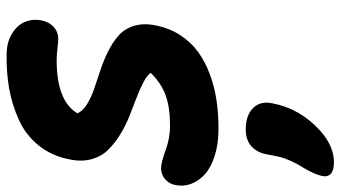

<svg xmlns="http://www.w3.org/2000/svg" viewBox="-266 -391 1049 592"><g transform="rotate(-90 259.0 -94.5)"><path d="M158.2 54.2Q110.8 54.2 74.2 42.2Q37.6 30.3 17.1 11.2Q-3.4 -7.8 -11.7 -31Q-20 -54.2 -15.1 -78.1Q-12.2 -96.7 2.4 -109.9Q17.1 -123 37.1 -123Q53.2 -123 91.6 -109.1Q129.9 -95.2 167 -95.2Q224.1 -95.2 261.2 -108.6Q298.3 -122.1 331.1 -154.8Q322.8 -166.5 301 -177.7Q279.3 -189 252.9 -199Q226.6 -209 196.5 -220.9Q166.5 -232.9 140.1 -249.3Q113.8 -265.6 93.5 -286.1Q73.2 -306.6 64.7 -337.2Q56.2 -367.7 64 -404.8Q74.7 -460.4 107.2 -500.5Q139.6 -540.5 186.3 -561.5Q232.9 -582.5 282.7 -591.3Q332.5 -600.1 388.2 -599.1Q425.8 -598.6 451.9 -582.5Q478 -566.4 487.8 -543.2Q497.6 -520 493.2 -494.1Q488.3 -468.3 472.7 -454.1Q457 -439.9 435.1 -439.9Q426.8 -439.9 406 -442.4Q385.3 -444.8 370.1 -444.8Q244.1 -444.8 206.1 -380.9Q212.4 -364.7 233.2 -351.8Q253.9 -338.9 280.5 -329.6Q307.1 -320.3 337.9 -310.3Q368.7 -300.3 396.2 -286.6Q423.8 -272.9 445.1 -254.6Q466.3 -236.3 475.6 -206.8Q484.9 -177.2 477.1 -139.2Q468.8 -96.7 446.8 -63.2Q424.8 -29.8 394.5 -8.1Q364.3 13.7 325 28.1Q285.6 42.5 244.6 48.3Q203.6 54.2 158.2 54.2ZM54.2 410.2Q29.8 410.2 19.3 400.1Q8.8 390.1 13.2 372.1Q17.6 351.6 37.1 317.9Q49.8 298.3 58.3 279.3Q66.9 260.3 69.3 251.7Q71.8 243.2 75.7 223.4Q79.6 203.6 80.1 201.2Q85.4 172.9 104.7 155.5Q124 138.2 155.8 138.2Q200.2 138.2 222.7 161.1Q245.1 184.1 236.8 221.2Q220.7 306.2 151.9 368.2Q105 410.2 54.2 410.2Z"/></g></svg>

Font: Shantell Sans Irregular
Style: Bold Italic
Weight: 700
Italic angle: -11.31°
Designer: Stephen Nixon, Anya Danilova, Shantell Martin
Foundry: Arrow Type
Version: Version 1.006;[9816181b4]